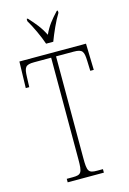

<svg xmlns="http://www.w3.org/2000/svg" viewBox="-138 -996 711 1061"><g transform="rotate(-15 218.0 -465.5)"><path d="M195 -771H236C253 -816 281 -880 305 -918V-931H299C262 -891 239 -864 217 -816C193 -864 169 -891 133 -931H127V-918C150 -880 180 -816 195 -771ZM112 0H319V-20H286C236 -20 230 -31 230 -108V-689H330C382 -689 388 -675 390 -620L392 -563H412L408 -714H27L23 -563H43L45 -620C47 -675 53 -689 105 -689H202V-108C202 -31 196 -20 146 -20H112Z"/></g></svg>

Font: Noto Serif Bengali ExtraCondensed Thin
Style: Regular
Weight: 100
Width: 2
Designer: Juan Bruce, Universal Thirst, Indian Type Foundry and the Monotype Design Team.
Foundry: Monotype Imaging Inc.
Version: Version 2.003